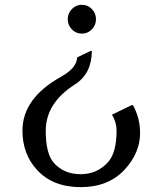

<svg xmlns="http://www.w3.org/2000/svg" viewBox="-20 -767 675 797"><path d="M361.3 -729.5Q378.4 -711.9 378.4 -687.3Q378.4 -662.6 361.3 -645Q344.2 -627.4 319.8 -627.4Q295.4 -627.4 278.3 -645Q261.2 -662.6 261.2 -687.3Q261.2 -711.9 278.3 -729.5Q295.4 -747.1 319.8 -747.1Q344.2 -747.1 361.3 -729.5ZM531.7 -330.6Q561.5 -277.8 561.5 -214.8Q561.5 -131.3 495.6 -61Q428.7 9.8 314.9 9.8Q199.7 9.8 134.3 -61Q73.2 -127 73.2 -224.6Q73.2 -359.4 233.9 -448.7Q298.8 -484.9 300.3 -528.8L356.4 -555.7H361.3Q360.8 -460.9 291 -416.5Q169.9 -339.4 169.9 -224.1Q169.9 -127.9 204.1 -90.3Q246.1 -43.9 314.9 -43.9Q383.3 -43.9 428.7 -94.2Q463.9 -133.3 463.9 -226.1Q463.9 -258.8 444.8 -291L526.9 -330.6Z"/></svg>

Font: Nova Slim
Style: Book
Weight: 400
Version: Version 2.000